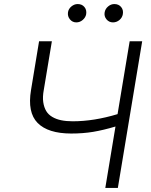

<svg xmlns="http://www.w3.org/2000/svg" viewBox="-20 -932 749 952"><path d="M173.7 -727.3H237.2L197.1 -486.2Q190.7 -451.7 194.4 -425.8Q198.2 -399.9 209 -381.7Q219.8 -363.6 239.2 -352.3Q258.5 -340.9 283.4 -335.8Q308.2 -330.6 340.6 -330.6Q445.7 -330.6 562.9 -366.1L622.9 -727.3H685L564.3 0H502.1L552.6 -304.7Q491.8 -286.6 441.6 -278.2Q391.3 -269.9 332.7 -269.9Q218 -270.2 166.5 -322.4Q115.1 -374.6 133.9 -486.2ZM540.1 -821Q520.6 -821 508 -836.1Q495.4 -851.2 498.9 -871.1Q502.1 -888.5 516.2 -900.2Q530.2 -911.9 546.9 -911.9Q568.2 -911.9 580.4 -897.4Q592.7 -882.8 589.1 -861.9Q586.3 -844.8 572.3 -832.9Q558.2 -821 540.1 -821ZM358.3 -821Q339.1 -821 326.7 -836.1Q314.3 -851.2 317.1 -871.1Q319.6 -888.1 334 -900Q348.4 -911.9 365.1 -911.9Q386.4 -911.9 398.4 -897.5Q410.5 -883.2 407.3 -861.9Q404.5 -845.5 390.4 -833.3Q376.4 -821 358.3 -821Z"/></svg>

Font: Karasuma Gothic
Style: Light Italic
Weight: 300
Italic angle: 9.39998°
Designer: Rasmus Andersson / Ryoko Nishizuka
Foundry: rsms
Version: Version 1.00